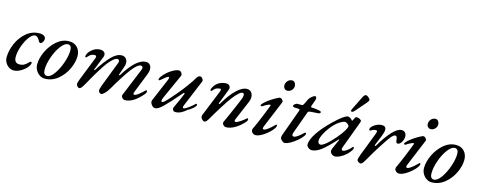

<svg xmlns="http://www.w3.org/2000/svg" viewBox="-32 -1313 4895 1967"><g transform="rotate(15 2416.0 -329.5)"><path d="M14 -97Q14 -168 47 -244Q80 -320 140.5 -370.5Q201 -421 278 -421Q308 -421 326 -409Q344 -397 344 -379Q344 -361 333 -344Q322 -327 310 -327Q302 -327 297.5 -332.5Q293 -338 284 -354Q264 -388 241 -388Q211 -388 179 -345Q147 -302 125 -240Q103 -178 103 -125Q103 -60 159 -60Q187 -60 207 -71Q227 -82 249 -105Q260 -117 268 -117Q277 -117 277 -105Q277 -86 252.5 -57Q228 -28 190.5 -6.5Q153 15 115 15Q91 15 67.5 0Q44 -15 29 -40.5Q14 -66 14 -97Z M335 -109Q335 -173 369.5 -246.5Q404 -320 463 -370.5Q522 -421 593 -421Q648 -421 680.5 -385.5Q713 -350 713 -294Q713 -230 679 -157.5Q645 -85 584 -35.5Q523 14 446 14Q417 14 391.5 -3Q366 -20 350.5 -48Q335 -76 335 -109ZM627 -334Q627 -388 587 -388Q553 -388 514.5 -337Q476 -286 449.5 -211.5Q423 -137 423 -75Q423 -19 463 -19Q498 -19 536.5 -72.5Q575 -126 601 -201.5Q627 -277 627 -334Z M781 -23Q781 -33 799 -80L896 -325Q898 -333 898 -336Q898 -344 893.5 -348.5Q889 -353 881 -353Q864 -353 846 -344.5Q828 -336 806 -310Q803 -306 798 -306Q790 -306 790 -315Q790 -325 798 -342.5Q806 -360 815 -369Q837 -393 862.5 -406.5Q888 -420 924 -421Q946 -421 961 -409.5Q976 -398 976 -378Q976 -365 971 -354L914 -211L913 -207Q913 -203 917 -203Q922 -203 924 -208Q990 -312 1044.5 -366.5Q1099 -421 1150 -421Q1178 -421 1195 -402.5Q1212 -384 1212 -354Q1212 -333 1201 -305L1173 -226L1172 -222Q1172 -218 1177 -218Q1181 -218 1184 -222Q1307 -421 1407 -421Q1434 -421 1449.5 -403.5Q1465 -386 1465 -357Q1465 -329 1452 -299L1372 -98Q1366 -83 1366 -75Q1366 -64 1377 -64Q1394 -64 1424.5 -89Q1455 -114 1476 -135Q1482 -141 1485 -141Q1488 -141 1491 -138Q1494 -135 1494 -131Q1494 -113 1476 -94Q1383 14 1296 14Q1284 14 1271 2.5Q1258 -9 1258 -23Q1258 -26 1260 -32L1383 -332Q1387 -344 1387 -348Q1387 -359 1380.5 -365Q1374 -371 1365 -371Q1349 -371 1325.5 -352Q1302 -333 1274 -297Q1249 -265 1205.5 -197Q1162 -129 1127 -68Q1105 -29 1082 -6.5Q1059 16 1045 16Q1035 16 1025.5 5Q1016 -6 1016 -17Q1016 -30 1035 -81L1133 -335Q1137 -344 1137 -352Q1137 -362 1131 -367.5Q1125 -373 1117 -374Q1101 -375 1076 -355Q1051 -335 1020 -296Q996 -264 954.5 -197Q913 -130 880 -69Q854 -21 840 -2.5Q826 16 813 16Q803 16 792 3.5Q781 -9 781 -23Z M1565 -45Q1565 -50 1567 -56L1668 -294Q1676 -312 1676 -322Q1676 -332 1669 -332Q1661 -332 1639 -315.5Q1617 -299 1595 -279Q1590 -274 1584 -274Q1576 -274 1576 -280Q1576 -293 1590 -313Q1628 -362 1677 -393Q1726 -424 1758 -424Q1769 -424 1780.5 -411Q1792 -398 1792 -385Q1792 -382 1790 -376Q1748 -285 1717 -214L1672 -114Q1662 -92 1662 -79Q1662 -66 1671 -66Q1684 -66 1714 -97.5Q1744 -129 1798 -193Q1841 -243 1883.5 -301.5Q1926 -360 1942 -389Q1960 -421 1980 -421Q1996 -421 2007.5 -404.5Q2019 -388 2014 -375L1897 -94Q1891 -81 1891 -71Q1891 -61 1900 -61Q1915 -61 1950 -86.5Q1985 -112 2011 -138Q2013 -140 2014 -140Q2018 -140 2021.5 -136.5Q2025 -133 2025 -129Q2025 -116 1996.5 -91Q1968 -66 1944 -56Q1919 -32 1889.5 -17Q1860 -2 1832 -2Q1822 -2 1817 -3Q1809 -5 1803 -14Q1797 -23 1797 -33Q1797 -37 1799 -43Q1855 -161 1870 -203Q1871 -206 1871 -210Q1871 -215 1867 -215Q1863 -215 1858 -210Q1754 -90 1701.5 -38Q1649 14 1617 14Q1598 14 1581.5 -6Q1565 -26 1565 -45Z M2101 -31Q2101 -39 2103 -43L2213 -315Q2221 -334 2221 -342Q2221 -352 2211 -352Q2192 -352 2173.5 -344Q2155 -336 2135 -310Q2132 -306 2127 -306Q2119 -306 2118 -314Q2117 -323 2126 -340Q2135 -357 2145 -369Q2164 -392 2193 -406Q2222 -420 2259 -421Q2278 -421 2290 -409.5Q2302 -398 2302 -381Q2302 -375 2298 -363L2237 -206Q2236 -205 2236 -202Q2236 -198 2241 -198Q2247 -198 2249 -203Q2309 -306 2368.5 -363.5Q2428 -421 2479 -421Q2508 -421 2525 -400.5Q2542 -380 2542 -349Q2542 -325 2532 -301L2446 -98Q2439 -84 2439 -75Q2439 -64 2450 -64Q2467 -64 2502 -88Q2537 -112 2551 -126Q2557 -132 2560 -132Q2563 -132 2566 -129Q2569 -126 2569 -122Q2569 -111 2562 -100Q2519 -49 2467.5 -17.5Q2416 14 2369 14Q2355 14 2342.5 2.5Q2330 -9 2330 -23Q2330 -30 2332 -33L2368 -112Q2430 -253 2452 -309Q2461 -331 2461 -349Q2461 -369 2444 -371Q2413 -371 2345 -283Q2323 -255 2273.5 -177Q2224 -99 2183 -27Q2171 -6 2161 4.5Q2151 15 2140 15Q2128 15 2114.5 0.5Q2101 -14 2101 -31Z M2636 -27Q2636 -36 2640 -45Q2671 -110 2697.5 -176Q2724 -242 2729 -254Q2742 -291 2753 -316L2754 -320Q2754 -326 2748 -326Q2739 -326 2716.5 -315Q2694 -304 2676 -291Q2670 -288 2666 -288Q2655 -288 2655 -295Q2655 -306 2680.5 -329.5Q2706 -353 2744 -378Q2782 -403 2818 -419Q2824 -421 2827 -421Q2842 -421 2854 -407Q2866 -393 2862 -383L2744 -98Q2738 -85 2738 -74Q2738 -64 2751 -64Q2779 -64 2858 -143Q2861 -146 2862 -146Q2866 -146 2868.5 -143.5Q2871 -141 2871 -137Q2871 -115 2837 -78.5Q2803 -42 2758.5 -14Q2714 14 2683 14Q2664 14 2650 1Q2636 -12 2636 -27ZM2837 -555Q2837 -583 2856 -604Q2875 -625 2903 -625Q2921 -625 2932 -609.5Q2943 -594 2943 -575Q2943 -549 2923.5 -529.5Q2904 -510 2878 -510Q2861 -510 2849 -523.5Q2837 -537 2837 -555Z M2943 -31Q2943 -43 2946.5 -55.5Q2950 -68 2956 -82L3051 -344Q3052 -347 3052 -351Q3052 -361 3040 -361L2998 -363Q2977 -364 2977 -379Q2977 -384 2990 -395.5Q3003 -407 3016 -407H3057Q3069 -407 3073 -410.5Q3077 -414 3084 -427L3109 -479Q3117 -495 3138.5 -512.5Q3160 -530 3171 -530Q3179 -530 3182.5 -523.5Q3186 -517 3186 -508Q3186 -503 3184 -493L3159 -423Q3158 -420 3158 -416Q3158 -411 3161.5 -409.5Q3165 -408 3172 -408Q3192 -408 3215 -404.5Q3238 -401 3243 -400Q3260 -397 3264.5 -393.5Q3269 -390 3269 -383Q3269 -380 3263.5 -375Q3258 -370 3247 -369Q3195 -365 3172 -364Q3155 -363 3147.5 -359.5Q3140 -356 3137 -347L3053 -115Q3048 -103 3048 -90Q3048 -73 3067 -73Q3094 -73 3159 -135Q3166 -142 3172.5 -142.5Q3179 -143 3179 -138Q3180 -137 3180 -133Q3180 -124 3171 -110Q3153 -83 3118.5 -54Q3084 -25 3048.5 -5.5Q3013 14 2991 14Q2976 14 2959.5 -2Q2943 -18 2943 -31Z M3223 -32Q3223 -82 3271.5 -155.5Q3320 -229 3412 -318Q3516 -416 3550 -416Q3568 -416 3589 -397L3600 -384Q3604 -384 3606 -391Q3624 -422 3623 -422Q3627 -432 3639 -432Q3656 -432 3673 -422.5Q3690 -413 3690 -403Q3690 -400 3684 -383L3577 -95Q3574 -86 3574 -79Q3574 -64 3589 -64Q3605 -64 3630 -81.5Q3655 -99 3675 -124Q3680 -129 3683 -129Q3691 -129 3691 -116Q3691 -106 3675.5 -84Q3660 -62 3640 -44Q3609 -16 3578 -1Q3547 14 3524 14Q3505 14 3488.5 -0.5Q3472 -15 3472 -31Q3472 -41 3478 -54Q3474 -47 3489.5 -83Q3505 -119 3520 -151Q3524 -159 3523 -164Q3522 -169 3517 -163Q3430 -66 3376 -26Q3322 14 3277 14Q3258 14 3240.5 -1Q3223 -16 3223 -32ZM3503 -193Q3538 -235 3559 -269.5Q3580 -304 3580 -321Q3580 -329 3565 -342Q3546 -355 3536 -355Q3519 -355 3488.5 -337Q3458 -319 3434 -295Q3390 -251 3356 -192.5Q3322 -134 3322 -99Q3322 -83 3330 -73.5Q3338 -64 3351 -64Q3371 -64 3412.5 -99Q3454 -134 3503 -193ZM3564 -484Q3564 -489 3568 -497L3642 -647Q3658 -675 3672 -675Q3683 -675 3700.5 -660.5Q3718 -646 3718 -634Q3718 -624 3698 -601L3601 -489Q3587 -473 3575 -473Q3564 -473 3564 -484Z M3759 -15Q3759 -24 3764 -40.5Q3769 -57 3777 -77L3872 -324Q3876 -336 3876 -341Q3876 -355 3864 -355Q3837 -355 3812 -338Q3808 -335 3804 -335Q3794 -335 3794 -346Q3793 -358 3804.5 -371.5Q3816 -385 3834 -397Q3870 -421 3909 -421Q3953 -421 3953 -381Q3953 -356 3935 -312L3892 -207L3891 -203Q3891 -197 3897 -197Q3902 -197 3904 -202Q3963 -304 4019 -364Q4075 -424 4116 -424Q4142 -424 4155.5 -408.5Q4169 -393 4169 -369Q4169 -336 4151 -307.5Q4133 -279 4111 -279Q4093 -279 4091 -317Q4088 -353 4069 -353Q4044 -353 3998 -285Q3978 -257 3935 -189Q3892 -121 3864 -71Q3836 -21 3822.5 -2.5Q3809 16 3796 16Q3785 16 3772 6.5Q3759 -3 3759 -15Z M4157 -27Q4157 -36 4161 -45Q4192 -110 4218.5 -176Q4245 -242 4250 -254Q4263 -291 4274 -316L4275 -320Q4275 -326 4269 -326Q4260 -326 4237.5 -315Q4215 -304 4197 -291Q4191 -288 4187 -288Q4176 -288 4176 -295Q4176 -306 4201.5 -329.5Q4227 -353 4265 -378Q4303 -403 4339 -419Q4345 -421 4348 -421Q4363 -421 4375 -407Q4387 -393 4383 -383L4265 -98Q4259 -85 4259 -74Q4259 -64 4272 -64Q4300 -64 4379 -143Q4382 -146 4383 -146Q4387 -146 4389.5 -143.5Q4392 -141 4392 -137Q4392 -115 4358 -78.5Q4324 -42 4279.5 -14Q4235 14 4204 14Q4185 14 4171 1Q4157 -12 4157 -27ZM4358 -555Q4358 -583 4377 -604Q4396 -625 4424 -625Q4442 -625 4453 -609.5Q4464 -594 4464 -575Q4464 -549 4444.5 -529.5Q4425 -510 4399 -510Q4382 -510 4370 -523.5Q4358 -537 4358 -555Z M4438 -109Q4438 -173 4472.5 -246.5Q4507 -320 4566 -370.5Q4625 -421 4696 -421Q4751 -421 4783.5 -385.5Q4816 -350 4816 -294Q4816 -230 4782 -157.5Q4748 -85 4687 -35.5Q4626 14 4549 14Q4520 14 4494.5 -3Q4469 -20 4453.5 -48Q4438 -76 4438 -109ZM4730 -334Q4730 -388 4690 -388Q4656 -388 4617.5 -337Q4579 -286 4552.5 -211.5Q4526 -137 4526 -75Q4526 -19 4566 -19Q4601 -19 4639.5 -72.5Q4678 -126 4704 -201.5Q4730 -277 4730 -334Z"/></g></svg>

Font: EB Garamond Medium
Style: Italic
Weight: 500
Italic angle: -17.2°
Designer: Georg Duffner and Octavio Pardo
Foundry: Georg Duffner
Version: Version 1.000